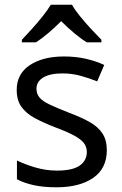

<svg xmlns="http://www.w3.org/2000/svg" viewBox="-20 -786 519 816"><path d="M434 -148Q434 -70 376 -30Q318 10 220 10Q164 10 123.5 1Q83 -8 52 -24V-104Q84 -88 129.5 -74.5Q175 -61 222 -61Q289 -61 319 -82.5Q349 -104 349 -140Q349 -160 338 -176Q327 -192 298.5 -208Q270 -224 217 -244Q165 -264 128 -284Q91 -304 71 -332Q51 -360 51 -404Q51 -472 106.5 -509Q162 -546 252 -546Q301 -546 343.5 -536.5Q386 -527 423 -510L393 -440Q359 -454 322 -464Q285 -474 246 -474Q192 -474 163.5 -456.5Q135 -439 135 -409Q135 -387 148 -371.5Q161 -356 191.5 -341.5Q222 -327 273 -307Q324 -288 360 -268Q396 -248 415 -219.5Q434 -191 434 -148ZM286 -766Q298 -744 320.5 -716.5Q343 -689 367.5 -662.5Q392 -636 411 -617V-606H349Q323 -622 295 -645.5Q267 -669 240 -696Q213 -669 186 -646Q159 -623 133 -606H73V-617Q92 -637 115.5 -663Q139 -689 161 -716.5Q183 -744 196 -766Z"/></svg>

Font: TSCustom
Style: Regular
Weight: 400
Designer: Monotype Design Team
Foundry: Monotype Imaging Inc.
Version: Version 2.004; ttfautohint (v1.8.3) -l 8 -r 50 -G 200 -x 14 